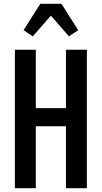

<svg xmlns="http://www.w3.org/2000/svg" viewBox="-20 -999 540 1019"><path d="M59 0V-735H170V-425H330V-735H441V0H330V-329H170V0ZM154 -806 105 -839 194 -979H306L395 -839L346 -806L250 -916Z"/></svg>

Font: Iosevka Custom
Style: Bold
Weight: 700
Monospace: yes
Designer: Belleve Invis
Foundry: Belleve Invis
Version: Version 30.3.3; ttfautohint (v1.8.3)